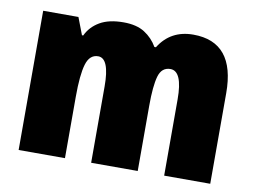

<svg xmlns="http://www.w3.org/2000/svg" viewBox="-65 -657 994 751"><g transform="rotate(10 431.5 -281.5)"><path d="M646 -563Q556 -563 510 -489H504Q485 -522 453 -542.5Q421 -563 369 -563Q311 -563 275 -542Q239 -521 222 -485H217L191 -553H51V0H235V-244Q235 -331 247.5 -373Q260 -415 294 -415Q339 -415 339 -303V0H524V-260Q524 -337 535 -376Q546 -415 581 -415Q629 -415 629 -303V0H812V-360Q812 -563 646 -563Z"/></g></svg>

Font: Noto Sans Display SemiCondensed Black
Style: Regular
Weight: 900
Width: 4
Designer: Monotype Design Team
Foundry: Monotype Imaging Inc.
Version: Version 1.900